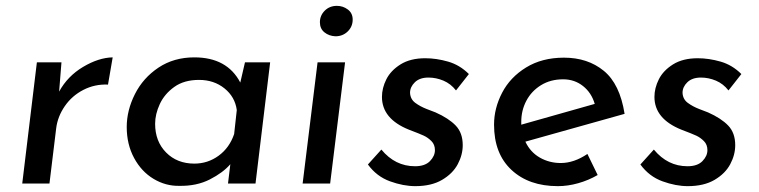

<svg xmlns="http://www.w3.org/2000/svg" viewBox="-20 -627 2594 656"><path d="M182 -314Q211 -367 264 -398.5Q317 -430 365 -431L349 -338Q304 -340 265 -320Q226 -300 201.5 -264.5Q177 -229 172 -189L149 0H56L106 -414H190Z M903 -414 853 0H759L767 -66Q742 -37 697 -14Q652 9 593 8Q546 9 504.5 -16Q463 -41 438 -87.5Q413 -134 413 -193Q413 -250 441 -305.5Q469 -361 521.5 -396Q574 -431 644 -431Q756 -431 801 -345L817 -414ZM789 -251Q783 -296 747 -325Q711 -354 660 -354Q609 -354 575.5 -330Q542 -306 526 -271.5Q510 -237 510 -204Q510 -144 547.5 -106Q585 -68 644 -68Q690 -68 727 -95Q764 -122 780 -169Z M1159 -414 1108 0H1014L1065 -414ZM1131 -607Q1152 -607 1168.5 -594.5Q1185 -582 1185 -560Q1185 -536 1168 -519.5Q1151 -503 1126 -503Q1104 -504 1088.5 -516.5Q1073 -529 1073 -551Q1073 -574 1089.5 -590.5Q1106 -607 1131 -607Z M1237 -65 1283 -116Q1330 -59 1398 -59Q1432 -59 1449 -76.5Q1466 -94 1466 -114Q1466 -133 1454 -145Q1442 -157 1428 -163.5Q1414 -170 1377 -184Q1285 -221 1285 -296Q1285 -326 1300 -356Q1315 -386 1348.5 -407Q1382 -428 1433 -428Q1471 -428 1511 -416.5Q1551 -405 1582 -374L1538 -318Q1520 -341 1495 -351.5Q1470 -362 1444 -362Q1414 -362 1397.5 -346Q1381 -330 1381 -310Q1382 -288 1399 -275.5Q1416 -263 1438 -254.5Q1460 -246 1468 -243Q1513 -223 1537 -198Q1561 -173 1561 -131Q1561 -98 1544 -66Q1527 -34 1490.5 -12.5Q1454 9 1399 9Q1358 9 1312.5 -7.5Q1267 -24 1237 -65Z M1987 -101 2022 -29Q1991 -11 1955.5 -1Q1920 9 1886 9Q1787 9 1727.5 -46.5Q1668 -102 1668 -201Q1668 -257 1695.5 -310Q1723 -363 1777.5 -396.5Q1832 -430 1907 -430Q1988 -430 2043 -385Q2098 -340 2114 -238L1775 -143Q1792 -107 1824.5 -88.5Q1857 -70 1896 -70Q1941 -70 1987 -101ZM1761 -211V-201L2012 -272Q2001 -310 1972 -333Q1943 -356 1904 -356Q1861 -356 1828.5 -336Q1796 -316 1778.5 -283Q1761 -250 1761 -211Z M2168 -65 2214 -116Q2261 -59 2329 -59Q2363 -59 2380 -76.5Q2397 -94 2397 -114Q2397 -133 2385 -145Q2373 -157 2359 -163.5Q2345 -170 2308 -184Q2216 -221 2216 -296Q2216 -326 2231 -356Q2246 -386 2279.5 -407Q2313 -428 2364 -428Q2402 -428 2442 -416.5Q2482 -405 2513 -374L2469 -318Q2451 -341 2426 -351.5Q2401 -362 2375 -362Q2345 -362 2328.5 -346Q2312 -330 2312 -310Q2313 -288 2330 -275.5Q2347 -263 2369 -254.5Q2391 -246 2399 -243Q2444 -223 2468 -198Q2492 -173 2492 -131Q2492 -98 2475 -66Q2458 -34 2421.5 -12.5Q2385 9 2330 9Q2289 9 2243.5 -7.5Q2198 -24 2168 -65Z"/></svg>

Font: Josefin Sans
Style: Italic
Weight: 400
Italic angle: -7°
Designer: Santiago Orozco
Foundry: Typemade
Version: Version 2.000